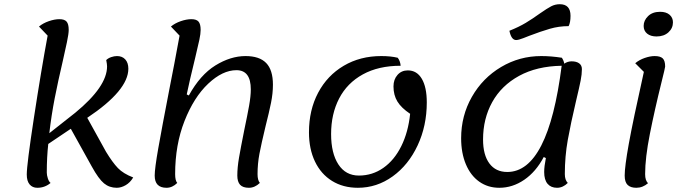

<svg xmlns="http://www.w3.org/2000/svg" viewBox="-20 -866 3259 911"><path d="M612 -24Q598 0 576.5 12.5Q555 25 534 25Q499 25 473.5 4Q448 -17 416 -75L316 -255L209 -183Q202 -120 202 -47Q202 -35 207 -19.5Q212 -4 220 2Q193 25 157 25Q134 25 120.5 9Q107 -7 107 -38Q107 -85 141 -307.5Q175 -530 206 -697L165 -740Q184 -756 211.5 -765.5Q239 -775 262 -775Q286 -775 296 -763.5Q306 -752 306 -724Q306 -706 297.5 -665.5Q289 -625 278 -577Q255 -479 239.5 -399.5Q224 -320 214 -234L337 -331Q488 -455 488 -551Q488 -561 484 -581Q493 -590 507.5 -595Q522 -600 535 -600Q560 -600 574.5 -584Q589 -568 589 -540Q589 -437 394 -307L483 -146Q514 -95 539.5 -68.5Q565 -42 612 -24Z M714 -33Q714 -66 731 -162.5Q748 -259 785 -450Q795 -501 807 -563Q819 -625 832 -697L791 -740Q810 -756 837.5 -765.5Q865 -775 888 -775Q912 -775 922 -763.5Q932 -752 932 -724Q932 -706 926 -677.5Q920 -649 906 -591Q879 -481 866 -418L876 -413Q930 -511 1002 -555.5Q1074 -600 1145 -600Q1211 -600 1243 -567Q1275 -534 1275 -464Q1275 -423 1266 -378.5Q1257 -334 1240 -267Q1220 -184 1211 -136.5Q1202 -89 1202 -40Q1202 -11 1213 2Q1189 25 1161 25Q1132 25 1119 10.5Q1106 -4 1106 -33Q1106 -71 1114 -117.5Q1122 -164 1139 -249Q1154 -320 1162 -365Q1170 -410 1170 -442Q1170 -533 1102 -533Q1036 -533 968 -469Q900 -405 855.5 -292Q811 -179 811 -40Q811 -9 821 2Q798 25 770 25Q714 25 714 -33Z M1446 -238Q1446 -344 1489.5 -426Q1533 -508 1611 -554Q1689 -600 1789 -600Q1834 -600 1867 -592Q1879 -577 1881 -554Q1776 -554 1701.5 -513Q1627 -472 1589 -398.5Q1551 -325 1551 -230Q1551 -139 1585.5 -86Q1620 -33 1683 -33Q1747 -33 1799 -69.5Q1851 -106 1884 -172.5Q1917 -239 1926 -326Q1884 -354 1865.5 -384.5Q1847 -415 1847 -456Q1847 -489 1866 -510.5Q1885 -532 1915 -532Q1958 -532 1981.5 -492Q2005 -452 2005 -380Q2005 -269 1961.5 -176Q1918 -83 1843 -29Q1768 25 1678 25Q1608 25 1555.5 -7.5Q1503 -40 1474.5 -99.5Q1446 -159 1446 -238Z M2713 -386Q2688 -280 2674 -202Q2660 -124 2660 -40Q2660 -12 2674 2Q2651 25 2623 25Q2594 25 2578 6Q2562 -13 2562 -50Q2562 -76 2570 -116L2560 -121Q2523 -51 2467.5 -13Q2412 25 2349 25Q2295 25 2254 -4Q2213 -33 2190.5 -86.5Q2168 -140 2168 -210Q2168 -317 2219 -406.5Q2270 -496 2357.5 -548Q2445 -600 2548 -600Q2595 -600 2646 -592Q2656 -576 2657 -564Q2674 -575 2692 -575Q2715 -575 2728 -565.5Q2741 -556 2741 -538Q2741 -514 2735 -483.5Q2729 -453 2713 -386ZM2645 -554Q2527 -552 2443 -506Q2359 -460 2315.5 -381.5Q2272 -303 2272 -204Q2272 -131 2302 -90.5Q2332 -50 2387 -50Q2581 -50 2645 -554ZM2397 -720Q2442 -738 2474.5 -757.5Q2507 -777 2543 -803Q2576 -826 2595 -836Q2614 -846 2636 -846Q2687 -846 2687 -791Q2687 -759 2678 -742Q2632 -742 2589 -729.5Q2546 -717 2491 -696Q2486 -694 2463 -685Q2440 -676 2429 -676Q2406 -676 2397 -720Z M3034 -743Q3034 -769 3055 -789.5Q3076 -810 3112 -810Q3141 -810 3157 -796Q3173 -782 3173 -760Q3173 -732 3151.5 -712.5Q3130 -693 3095 -693Q3067 -693 3050.5 -706.5Q3034 -720 3034 -743ZM2944 -33Q2944 -75 2963.5 -183.5Q2983 -292 3035 -525L2994 -566Q3013 -582 3039 -591Q3065 -600 3086 -600Q3113 -600 3124.5 -589Q3136 -578 3136 -550Q3136 -545 3119 -477Q3086 -344 3063.5 -230.5Q3041 -117 3041 -40Q3041 -9 3055 3Q3030 25 2999 25Q2972 25 2958 11.5Q2944 -2 2944 -33Z"/></svg>

Font: Lemonada Light
Style: Regular
Weight: 300
Designer: Mohamed Gaber (Arabic) Eduardo Tunni (Latin)
Foundry: Kief Type Foundry
Version: Version 3.006